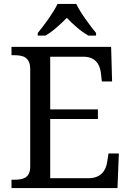

<svg xmlns="http://www.w3.org/2000/svg" viewBox="-20 -951 663 971"><path d="M233.9 -49.8H426.8Q450.7 -49.8 467.5 -56.4Q484.4 -63 495.6 -74.2Q506.8 -85.4 513.2 -100.3Q519.5 -115.2 522 -131.8L528.8 -174.8H581.1L574.2 0H38.1V-42H50.8Q67.4 -42 82.3 -44.2Q97.2 -46.4 108.4 -53.2Q119.6 -60.1 126.2 -73.5Q132.8 -86.9 132.8 -108.9V-600.1Q132.8 -623.5 126.5 -637.7Q120.1 -651.9 108.9 -659.4Q97.7 -667 82.8 -669.4Q67.9 -671.9 50.8 -671.9H38.1V-713.9H542L546.9 -539.1H495.1L490.2 -582Q488.3 -598.6 482.7 -613.5Q477.1 -628.4 466.6 -639.6Q456.1 -650.9 440.2 -657.5Q424.3 -664.1 401.9 -664.1H233.9V-397.9H475.1V-349.1H233.9ZM170.9 -784.2Q182.6 -798.3 196.8 -816.9Q210.9 -835.4 224.9 -855.2Q238.8 -875 251 -894.8Q263.2 -914.6 271 -931.2H365.7Q373.5 -914.6 385.7 -894.8Q397.9 -875 411.9 -855.2Q425.8 -835.4 439.9 -816.9Q454.1 -798.3 465.8 -784.2V-771H426.8Q397.9 -787.6 369.1 -812.3Q340.3 -836.9 317.9 -860.8Q294.9 -836.9 266.6 -812.3Q238.3 -787.6 210 -771H170.9Z"/></svg>

Font: Sahl Naskh
Style: Regular
Weight: 400
Designer: Pascal Zoghbi
Version: Version 1.001